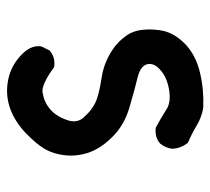

<svg xmlns="http://www.w3.org/2000/svg" viewBox="-46 -532 592 540"><g transform="rotate(-90 250.0 -262.0)"><path d="M217.3 13.7Q189.9 9.3 166 -5.4Q144 -18.6 121.1 -28.3L118.7 -29.3L117.2 -31.2Q110.4 -40 106.4 -50Q102.5 -60.1 101.6 -71.3V-72.3V-73.2Q104 -92.8 115.7 -106.9L116.2 -107.4L116.7 -107.9Q133.3 -122.6 159.2 -120.1H161.1L162.6 -119.1Q188.5 -105 212.4 -89.8Q232.4 -76.7 267.6 -82.5Q303.2 -88.4 324.2 -107.9Q343.8 -125.5 339.4 -144Q334.5 -162.6 304.2 -170.4Q268.1 -179.2 218.3 -193.8Q192.9 -201.2 171.9 -213.4Q150.9 -225.6 134.8 -242.2Q124 -252.9 115.7 -263.7Q107.4 -274.4 101.3 -285.4Q95.2 -296.4 91.3 -307.1Q80.1 -339.8 83 -372.1Q85.9 -404.3 99.6 -429.7Q113.3 -454.1 144.5 -484.4Q176.3 -515.1 212.9 -528.8Q250 -542.5 289.6 -536.1Q329.6 -529.8 360.8 -502.4Q394 -473.6 389.6 -442.9L389.2 -441.4L388.7 -439.9L378.9 -420.4L377.9 -418.5L376.5 -417.5Q359.9 -402.8 334 -405.3L331.5 -405.8L329.1 -407.2Q313.5 -418.9 299.6 -426.5Q285.6 -434.1 275.9 -436.8Q266.1 -439.5 258.8 -438Q233.4 -434.1 213.6 -417.7Q193.8 -401.4 182.6 -370.1Q172.4 -341.8 189.5 -322.8Q192.9 -319.3 196.3 -315.9Q199.7 -312.5 202.9 -309.3Q206.1 -306.2 209.5 -303.5Q212.9 -300.8 216.3 -298.6Q219.7 -296.4 223.1 -294.2Q226.6 -292 230 -290.5Q251 -279.8 299.8 -272.5Q313 -270.5 325.2 -267.1Q337.4 -263.7 348.6 -258.8Q359.9 -253.9 370.1 -247.8Q380.4 -241.7 390.1 -234.4Q395 -230 399.9 -225.6Q404.8 -221.2 408.7 -216.6Q412.6 -211.9 416.3 -207.3Q419.9 -202.6 422.9 -198Q425.8 -193.4 428 -188.2Q430.2 -183.1 431.9 -178Q433.6 -172.9 434.6 -168Q436.5 -156.2 437 -145Q437.5 -133.8 436.5 -122.6Q435.5 -111.3 433.6 -100.1Q425.8 -65.4 394.5 -35.6Q363.3 -6.8 315.9 4.4Q269.5 15.6 218.3 13.7H217.8Z"/></g></svg>

Font: NaikaiFont
Style: Bold
Weight: 700
Version: Version 1.89